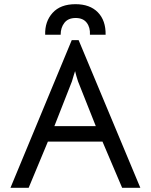

<svg xmlns="http://www.w3.org/2000/svg" viewBox="-20 -897 721 918"><path d="M323 -705H356L651 1H564L470 -220H209L117 1H30ZM353 -508 345 -534 339 -557 332 -535 324 -508 240 -294H438ZM485 -731H410Q412 -766 394.5 -788.5Q377 -811 342 -811Q306 -811 288 -788Q270 -765 270 -731H196Q194 -794 231.5 -835.5Q269 -877 341 -877Q410 -877 448 -838Q486 -799 485 -731Z"/></svg>

Font: Bellota Text
Style: Bold
Weight: 700
Designer: Kemie Guaida
Foundry: Kemie Guaida
Version: Version 4.001